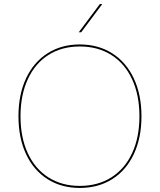

<svg xmlns="http://www.w3.org/2000/svg" viewBox="-20 -921 787 946"><path d="M71 -348Q71 -454.5 108.2 -534.5Q145.5 -614.5 214 -658.2Q282.5 -702 373 -702Q464 -702 533 -658.2Q602 -614.5 639.5 -534.2Q677 -454 677 -348Q677 -242 639.5 -162Q602 -82 533.2 -38.5Q464.5 5 373 5Q282.5 5 214 -38.5Q145.5 -82 108.2 -162Q71 -242 71 -348ZM373 -5Q462 -5 528.5 -47Q595 -89 631 -166.5Q667 -244 667 -348Q667 -452.5 631 -530.2Q595 -608 528.8 -650Q462.5 -692 373 -692Q284 -692 218.2 -650Q152.5 -608 116.8 -530.2Q81 -452.5 81 -348Q81 -244 116.8 -166.5Q152.5 -89 218.5 -47Q284.5 -5 373 -5ZM472 -901H484L380 -762H368Z"/></svg>

Font: HK Grotesk Thin
Style: Regular
Weight: 100
Designer: Alfredo Marco Pradil
Foundry: Hanken Design Co.
Version: Version 3.001